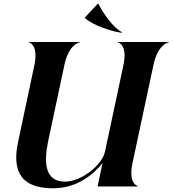

<svg xmlns="http://www.w3.org/2000/svg" viewBox="-20 -1007 932 1037"><path d="M646.5 -654.5 547 -188C532 -116 420 -26 331 -26C222 -26 216 -129 240 -244L327.5 -654.5C351 -765.5 404.5 -778 412 -778V-780H135.5V-778C138.5 -778 189 -765.5 165.5 -654.5L77 -237C50 -108 72 10 266 10C399.5 10 488 -68.5 534 -127L507 0H725.5V-2C722.5 -2 672 -14.5 695.5 -125.5L808.5 -654.5C832 -765.5 885.5 -778 892.5 -778V-780H616.5V-778C619.5 -778 670 -765.5 646.5 -654.5ZM511 -987H508L439 -913L438 -910C481 -871 579 -838 636 -830L640 -833C596 -852 540 -930 511 -987Z"/></svg>

Font: Beautique Display Medium
Style: Bold
Weight: 900
Italic angle: -12°
Designer: Nhat-Quang Ngo
Version: Version 1.100;Glyphs 3.2.3 (3260)